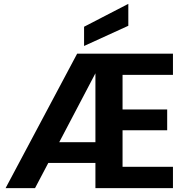

<svg xmlns="http://www.w3.org/2000/svg" viewBox="-20 -978 977 998"><path d="M647 -958V-844L417 -739V-839ZM288 -239H476V-597ZM617 -589V-409H849V-301H617V-111H879V0H476V-131H231L162 0H9L381 -699H879V-589Z"/></svg>

Font: SVN-Poppins SemiBold
Style: Regular
Weight: 600
Designer: Ninad Kale (Devanagari), Jonny Pinhorn (Latin)
Foundry: Indian Type Foundry
Version: Version 3.002 2017